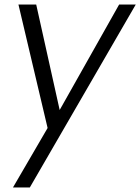

<svg xmlns="http://www.w3.org/2000/svg" viewBox="-20 -566 616 843"><path d="M61 -546H139L242 -83L503 -546H576L111 257H37L189 -4Z"/></svg>

Font: SVN-Poppins Light
Style: Italic
Weight: 300
Italic angle: -10°
Designer: Ninad Kale (Devanagari), Jonny Pinhorn (Latin)
Foundry: Indian Type Foundry
Version: Version 3.002 2017; ttfautohint (v1.8.3)